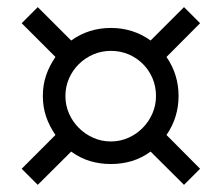

<svg xmlns="http://www.w3.org/2000/svg" viewBox="-20 -640 619 536"><path d="M478.5 -372.1Q478.5 -312 444.8 -263.2L538.6 -168.9L493.7 -124L400.4 -216.8Q375.5 -198.7 347.9 -190.4Q320.3 -182.1 289.6 -182.1Q258.8 -182.1 231.2 -190.4Q203.6 -198.7 178.7 -216.8L85.4 -124L40.5 -168.9L134.8 -263.2Q117.7 -288.1 108.6 -314.7Q99.6 -341.3 99.6 -372.1Q99.6 -402.8 108.6 -429.4Q117.7 -456.1 134.8 -481L40.5 -575.2L85.4 -620.1L178.7 -526.9Q227.5 -562 289.6 -562Q351.6 -562 400.4 -526.9L493.7 -620.1L538.6 -575.2L444.8 -481Q478.5 -432.1 478.5 -372.1ZM162.6 -372.1Q162.6 -346.2 172.6 -323.2Q182.6 -300.3 200 -283Q217.3 -265.6 240.2 -255.4Q263.2 -245.1 289.6 -245.1Q315.4 -245.1 338.4 -255.4Q361.3 -265.6 378.4 -283Q395.5 -300.3 405.5 -323.2Q415.5 -346.2 415.5 -372.1Q415.5 -398.4 405.8 -421.4Q396 -444.3 378.9 -461.4Q361.8 -478.5 338.9 -488.3Q315.9 -498 289.6 -498Q263.2 -498 240.2 -488Q217.3 -478 200 -460.9Q182.6 -443.8 172.6 -420.9Q162.6 -397.9 162.6 -372.1Z"/></svg>

Font: Aubrey
Style: Regular
Weight: 400
Designer: Gayaneh Bagdasaryan | Cyreal.org
Foundry: Gayaneh Bagdasaryan | Cyreal.org
Version: Version 1.000